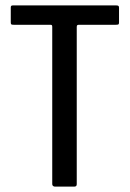

<svg xmlns="http://www.w3.org/2000/svg" viewBox="-20 -693 482 713"><path d="M184 0Q180 0 177 -2.5Q174 -5 174 -9V-593Q174 -598 172.5 -599.5Q171 -601 167 -601H31Q24 -601 22 -602.5Q20 -604 20 -610V-665Q20 -670 22 -671.5Q24 -673 30 -673H410Q418 -673 420 -671Q422 -669 422 -664V-610Q422 -604 420 -602.5Q418 -601 410 -601H274Q269 -601 267 -599.5Q265 -598 265 -593V-9Q265 0 256 0Z"/></svg>

Font: Glory Medium
Style: Regular
Weight: 500
Designer: Robert Leuschke
Foundry: Robert Leuschke
Version: Version 1.011